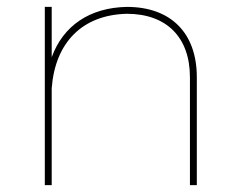

<svg xmlns="http://www.w3.org/2000/svg" viewBox="-20 -537 684 557"><path d="M348 -517C240 -515 163 -462 130 -371V-517H110V0H130V-281C140 -414 219 -494 348 -497C463 -497 531 -429 531 -313V0H551V-313C551 -441 476 -517 348 -517Z"/></svg>

Font: Montserrat Thin
Style: Regular
Weight: 250
Designer: Julieta Ulanovsky
Foundry: Julieta Ulanovsky
Version: Version 4.000